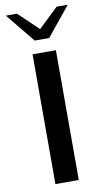

<svg xmlns="http://www.w3.org/2000/svg" viewBox="-101 -974 553 1020"><g transform="rotate(-10 175.5 -463.5)"><path d="M112 -700H238V0H112ZM8 -927H68L175 -825L282 -927H342L214 -770H136Z"/></g></svg>

Font: Fahkwang Medium
Style: Regular
Weight: 500
Version: Version 1.000; ttfautohint (v1.6)